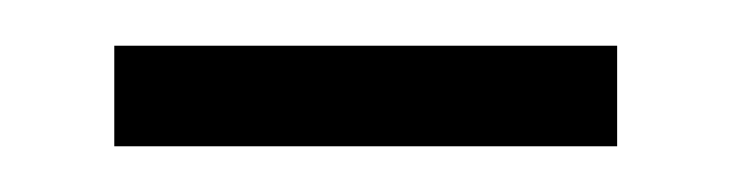

<svg xmlns="http://www.w3.org/2000/svg" viewBox="-20 -333 320 84"><path d="M250 -313V-269H30V-313Z"/></svg>

Font: Mukta Mahee ExtraLight
Style: Regular
Weight: 275
Designer: Shuchita Grover, Noopur Datye, Girish Dalvi, Yashodeep Gholap
Foundry: Ek Type
Version: Version 2.538;PS 1.000;hotconv 16.6.51;makeotf.lib2.5.65220;